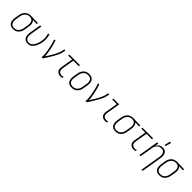

<svg xmlns="http://www.w3.org/2000/svg" viewBox="440 -2588 4642 4642"><g transform="rotate(45 2761.0 -266.5)"><path d="M195 8Q167 8 141 1.5Q115 -5 94 -20Q73 -35 59.5 -57.5Q46 -80 40.5 -106Q35 -132 35.5 -160Q36 -188 40 -215L60 -335Q64 -360 72 -384Q80 -408 94 -430.5Q108 -453 127 -471.5Q146 -490 169 -502.5Q192 -515 217 -521.5Q242 -528 266 -528H281L522 -520L516 -483L384 -488Q401 -472 412 -450.5Q423 -429 427.5 -405Q432 -381 430.5 -355.5Q429 -330 425 -305L405 -185Q401 -160 393 -135Q385 -110 371 -87.5Q357 -65 337.5 -46Q318 -27 294.5 -14.5Q271 -2 245.5 3Q220 8 195 8ZM196 -29Q216 -29 237 -33Q258 -37 277 -48Q296 -59 312 -75Q328 -91 339 -110Q350 -129 356.5 -149.5Q363 -170 366 -191L386 -311Q390 -331 390.5 -351.5Q391 -372 388.5 -392Q386 -412 378.5 -430Q371 -448 357.5 -461.5Q344 -475 325.5 -482.5Q307 -490 287 -491H275Q272 -491 269.5 -491.5Q267 -492 264 -492Q244 -492 224 -486Q204 -480 185.5 -469Q167 -458 151.5 -442Q136 -426 125.5 -407.5Q115 -389 108.5 -369Q102 -349 99 -329L79 -209Q76 -188 75.5 -166Q75 -144 78.5 -123Q82 -102 91.5 -84Q101 -66 116.5 -53Q132 -40 153 -34.5Q174 -29 196 -29Z M703 8Q675 8 649 1.5Q623 -5 602 -20Q581 -35 567.5 -57.5Q554 -80 548.5 -106Q543 -132 543.5 -160Q544 -188 548 -215L599 -520H639L587 -209Q584 -188 583.5 -166Q583 -144 586.5 -123Q590 -102 599.5 -84Q609 -66 624.5 -53Q640 -40 661 -34.5Q682 -29 704 -29Q724 -29 744.5 -36Q765 -43 782 -57Q799 -71 812.5 -89Q826 -107 836.5 -126Q847 -145 855 -164.5Q863 -184 870 -204Q877 -224 882 -244.5Q887 -265 890 -286Q900 -345 895.5 -403Q891 -461 873 -514L911 -526Q930 -469 935 -406.5Q940 -344 929 -280Q925 -256 919 -232.5Q913 -209 905.5 -186Q898 -163 887.5 -140Q877 -117 863.5 -95.5Q850 -74 833.5 -54.5Q817 -35 796 -20.5Q775 -6 750.5 1Q726 8 703 8Z M1167 0Q1172 -34 1171 -67.5Q1170 -101 1166.5 -134Q1163 -167 1157.5 -199.5Q1152 -232 1146 -264.5Q1140 -297 1132.5 -328.5Q1125 -360 1117 -391.5Q1109 -423 1099.5 -454Q1090 -485 1079 -515L1116 -528Q1136 -474 1151 -418.5Q1166 -363 1178 -306.5Q1190 -250 1199.5 -192Q1209 -134 1211 -74Q1232 -106 1252 -137.5Q1272 -169 1291 -201Q1310 -233 1328.5 -265.5Q1347 -298 1363 -331.5Q1379 -365 1392.5 -399Q1406 -433 1412 -468L1421 -520H1461L1452 -468Q1447 -437 1436 -406Q1425 -375 1411.5 -345Q1398 -315 1382 -285.5Q1366 -256 1349.5 -227Q1333 -198 1316 -169.5Q1299 -141 1281.5 -112.5Q1264 -84 1245 -56Q1226 -28 1208 0Z M1825 8Q1801 8 1778 3.5Q1755 -1 1735.5 -12Q1716 -23 1701.5 -40.5Q1687 -58 1680 -79.5Q1673 -101 1673 -125Q1673 -149 1677 -173L1729 -483H1593L1599 -520H1961L1955 -483H1770L1717 -167Q1713 -140 1716.5 -112.5Q1720 -85 1736 -65.5Q1752 -46 1778 -37.5Q1804 -29 1832 -29Q1845 -29 1859 -33Q1873 -37 1885 -45L1879 -8Q1867 0 1852.5 4Q1838 8 1825 8Z M2199 8Q2171 8 2144 2Q2117 -4 2095.5 -19Q2074 -34 2060.5 -56.5Q2047 -79 2040.5 -105Q2034 -131 2035 -159Q2036 -187 2040 -215L2060 -335Q2064 -361 2072.5 -386Q2081 -411 2095 -433.5Q2109 -456 2129 -475Q2149 -494 2173 -506Q2197 -518 2223 -523Q2249 -528 2274 -528Q2302 -528 2329 -522Q2356 -516 2377.5 -501Q2399 -486 2413 -463.5Q2427 -441 2433 -415Q2439 -389 2438.5 -361Q2438 -333 2433 -305L2413 -185Q2409 -159 2401 -134Q2393 -109 2378.5 -86.5Q2364 -64 2344 -45Q2324 -26 2300 -14Q2276 -2 2250 3Q2224 8 2199 8ZM2200 -29Q2220 -29 2241.5 -33Q2263 -37 2282.5 -47.5Q2302 -58 2318.5 -74Q2335 -90 2346 -109Q2357 -128 2364 -149Q2371 -170 2374 -191L2394 -311Q2398 -333 2398.5 -355Q2399 -377 2395 -398Q2391 -419 2381 -437Q2371 -455 2354.5 -468Q2338 -481 2317.5 -486Q2297 -491 2274 -491Q2254 -491 2232.5 -487Q2211 -483 2191 -472.5Q2171 -462 2155 -446Q2139 -430 2128 -411Q2117 -392 2110 -371Q2103 -350 2099 -329L2079 -209Q2076 -187 2075 -165Q2074 -143 2078 -122Q2082 -101 2092 -83Q2102 -65 2118.5 -52Q2135 -39 2156 -34Q2177 -29 2200 -29Z M2667 0Q2672 -34 2671 -67.5Q2670 -101 2666.5 -134Q2663 -167 2657.5 -199.5Q2652 -232 2646 -264.5Q2640 -297 2632.5 -328.5Q2625 -360 2617 -391.5Q2609 -423 2599.5 -454Q2590 -485 2579 -515L2616 -528Q2636 -474 2651 -418.5Q2666 -363 2678 -306.5Q2690 -250 2699.5 -192Q2709 -134 2711 -74Q2732 -106 2752 -137.5Q2772 -169 2791 -201Q2810 -233 2828.5 -265.5Q2847 -298 2863 -331.5Q2879 -365 2892.5 -399Q2906 -433 2912 -468L2921 -520H2961L2952 -468Q2947 -437 2936 -406Q2925 -375 2911.5 -345Q2898 -315 2882 -285.5Q2866 -256 2849.5 -227Q2833 -198 2816 -169.5Q2799 -141 2781.5 -112.5Q2764 -84 2745 -56Q2726 -28 2708 0Z M3349 8Q3325 8 3302 3.5Q3279 -1 3260 -12Q3241 -23 3226.5 -40.5Q3212 -58 3205 -79.5Q3198 -101 3198 -125Q3198 -149 3202 -173L3254 -483H3101V-520H3300L3241 -167Q3237 -140 3240.5 -112.5Q3244 -85 3260 -65.5Q3276 -46 3302.5 -37.5Q3329 -29 3356 -29Q3370 -29 3383.5 -33Q3397 -37 3409 -45L3403 -8Q3391 0 3377 4Q3363 8 3349 8Z M3695 8Q3667 8 3641 1.5Q3615 -5 3594 -20Q3573 -35 3559.5 -57.5Q3546 -80 3540.5 -106Q3535 -132 3535.5 -160Q3536 -188 3540 -215L3560 -335Q3564 -360 3572 -384Q3580 -408 3594 -430.5Q3608 -453 3627 -471.5Q3646 -490 3669 -502.5Q3692 -515 3717 -521.5Q3742 -528 3766 -528H3781L4022 -520L4016 -483L3884 -488Q3901 -472 3912 -450.5Q3923 -429 3927.5 -405Q3932 -381 3930.5 -355.5Q3929 -330 3925 -305L3905 -185Q3901 -160 3893 -135Q3885 -110 3871 -87.5Q3857 -65 3837.5 -46Q3818 -27 3794.5 -14.5Q3771 -2 3745.5 3Q3720 8 3695 8ZM3696 -29Q3716 -29 3737 -33Q3758 -37 3777 -48Q3796 -59 3812 -75Q3828 -91 3839 -110Q3850 -129 3856.5 -149.5Q3863 -170 3866 -191L3886 -311Q3890 -331 3890.5 -351.5Q3891 -372 3888.5 -392Q3886 -412 3878.5 -430Q3871 -448 3857.5 -461.5Q3844 -475 3825.5 -482.5Q3807 -490 3787 -491H3775Q3772 -491 3769.5 -491.5Q3767 -492 3764 -492Q3744 -492 3724 -486Q3704 -480 3685.5 -469Q3667 -458 3651.5 -442Q3636 -426 3625.5 -407.5Q3615 -389 3608.5 -369Q3602 -349 3599 -329L3579 -209Q3576 -188 3575.5 -166Q3575 -144 3578.5 -123Q3582 -102 3591.5 -84Q3601 -66 3616.5 -53Q3632 -40 3653 -34.5Q3674 -29 3696 -29Z M4325 8Q4301 8 4278 3.5Q4255 -1 4235.5 -12Q4216 -23 4201.5 -40.5Q4187 -58 4180 -79.5Q4173 -101 4173 -125Q4173 -149 4177 -173L4229 -483H4093L4099 -520H4461L4455 -483H4270L4217 -167Q4213 -140 4216.5 -112.5Q4220 -85 4236 -65.5Q4252 -46 4278 -37.5Q4304 -29 4332 -29Q4345 -29 4359 -33Q4373 -37 4385 -45L4379 -8Q4367 0 4352.5 4Q4338 8 4325 8Z M4799 215 4886 -311Q4890 -332 4891 -353.5Q4892 -375 4888.5 -396Q4885 -417 4876 -435Q4867 -453 4851.5 -466.5Q4836 -480 4816 -485.5Q4796 -491 4774 -491Q4754 -491 4734 -487Q4714 -483 4695 -472.5Q4676 -462 4660.5 -446Q4645 -430 4634.5 -411.5Q4624 -393 4617.5 -373Q4611 -353 4608 -333L4553 0H4513L4599 -520H4639L4624 -430Q4637 -452 4654 -471.5Q4671 -491 4693 -504Q4715 -517 4739 -522.5Q4763 -528 4787 -528Q4814 -528 4839 -521Q4864 -514 4882.5 -497.5Q4901 -481 4912.5 -458.5Q4924 -436 4928 -410.5Q4932 -385 4931 -358Q4930 -331 4925 -305L4839 215ZM4771 -600 4805 -748H4848L4806 -600Z M5195 8Q5167 8 5141 1.5Q5115 -5 5094 -20Q5073 -35 5059.5 -57.5Q5046 -80 5040.5 -106Q5035 -132 5035.5 -160Q5036 -188 5040 -215L5060 -335Q5064 -360 5072 -384Q5080 -408 5094 -430.5Q5108 -453 5127 -471.5Q5146 -490 5169 -502.5Q5192 -515 5217 -521.5Q5242 -528 5266 -528H5281L5522 -520L5516 -483L5384 -488Q5401 -472 5412 -450.5Q5423 -429 5427.5 -405Q5432 -381 5430.5 -355.5Q5429 -330 5425 -305L5405 -185Q5401 -160 5393 -135Q5385 -110 5371 -87.5Q5357 -65 5337.5 -46Q5318 -27 5294.5 -14.5Q5271 -2 5245.5 3Q5220 8 5195 8ZM5196 -29Q5216 -29 5237 -33Q5258 -37 5277 -48Q5296 -59 5312 -75Q5328 -91 5339 -110Q5350 -129 5356.5 -149.5Q5363 -170 5366 -191L5386 -311Q5390 -331 5390.5 -351.5Q5391 -372 5388.5 -392Q5386 -412 5378.5 -430Q5371 -448 5357.5 -461.5Q5344 -475 5325.5 -482.5Q5307 -490 5287 -491H5275Q5272 -491 5269.5 -491.5Q5267 -492 5264 -492Q5244 -492 5224 -486Q5204 -480 5185.5 -469Q5167 -458 5151.5 -442Q5136 -426 5125.5 -407.5Q5115 -389 5108.5 -369Q5102 -349 5099 -329L5079 -209Q5076 -188 5075.5 -166Q5075 -144 5078.5 -123Q5082 -102 5091.5 -84Q5101 -66 5116.5 -53Q5132 -40 5153 -34.5Q5174 -29 5196 -29Z"/></g></svg>

Font: Iosevka Extralight Oblique
Style: Regular
Weight: 200
Italic angle: -9°
Monospace: yes
Designer: Belleve Invis
Foundry: Belleve Invis
Version: Version 32.5.0; ttfautohint (v1.8.4)